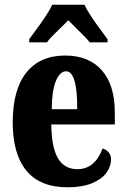

<svg xmlns="http://www.w3.org/2000/svg" viewBox="-20 -786 539 816"><path d="M34 -265Q34 -405 92 -477.5Q150 -550 257 -550Q357 -550 412.5 -487.5Q468 -425 468 -308V-257H198Q199 -159 226.5 -113Q254 -67 309 -67Q383 -67 416 -155Q432 -150 442 -138Q452 -126 452 -109Q452 -79 432.5 -52Q413 -25 371.5 -7.5Q330 10 267 10Q150 10 92 -61Q34 -132 34 -265ZM308 -322Q309 -399 297 -441Q285 -483 261 -483Q234 -483 217 -440.5Q200 -398 200 -322ZM104 -619Q111 -629 118 -638.5Q125 -648 131 -656Q188 -733 202 -766H339Q353 -733 410 -656Q416 -648 423 -638.5Q430 -629 437 -619V-606H361Q350 -622 305 -665Q270 -700 270 -700Q256 -685 236 -666Q231 -661 210 -640.5Q189 -620 180 -606H104Z"/></svg>

Font: Noto Serif CondBlack
Style: Regular
Weight: 900
Width: 3
Designer: Monotype Design Team
Foundry: Monotype Imaging Inc.
Version: Version 1.001